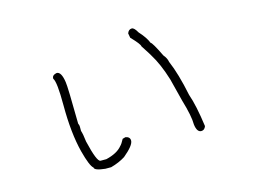

<svg xmlns="http://www.w3.org/2000/svg" viewBox="-83 -573 1167 874"><g transform="rotate(-15 500.0 -136.0)"><path d="M595.7 -428.7Q606.9 -428.7 621.1 -403.3Q650.4 -371.6 662.1 -342.8Q669.4 -341.8 703.1 -272.5Q717.3 -256.3 720.7 -237.3Q748 -174.3 769.5 -69.3Q789.1 -13.7 802.7 86.9Q796.4 104.5 781.2 104.5Q760.7 104.5 755.9 67.4Q755.9 26.4 732.4 -51.8L705.1 -159.2Q681.2 -236.8 650.4 -286.1Q650.4 -287.6 617.2 -338.9Q617.2 -349.1 578.1 -389.6Q574.2 -410.2 574.2 -411.1Q580.6 -428.7 595.7 -428.7ZM212.9 -321.3Q234.9 -321.3 242.2 -270.5Q246.1 -248.5 248 -73.2Q252 -65.9 252 -57.6V-38.1Q257.8 -20.5 261.7 14.6Q285.6 116.2 302.7 116.2H330.1Q383.3 103.5 406.2 75.2Q414.6 67.4 425.8 45.9L439.5 42Q460.9 45.4 460.9 63.5Q460.9 85.9 410.2 127.9Q380.9 146.5 341.8 157.2H314.5Q263.7 151.9 263.7 137.7Q248 126 228.5 51.8Q205.1 -40 205.1 -170.9Q205.1 -282.2 191.4 -299.8V-301.8Q191.4 -317.4 212.9 -321.3Z"/></g></svg>

Font: CEF Fonts CJK
Style: Regular
Weight: 400
Designer: PartyBoss (派对大魔王)
Version: Release 2.25